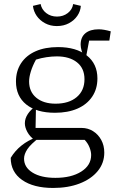

<svg xmlns="http://www.w3.org/2000/svg" viewBox="-20 -724 568 950"><path d="M243 206Q146 206 89.5 166.5Q33 127 33 57Q54 22 86.5 -4Q119 -30 161 -45H177Q132 -11 115.5 14Q99 39 99 61Q99 104 141 130Q183 156 254 156Q333 156 382 125Q431 94 431 43Q431 26 423 5.5Q415 -15 399 -32H150Q127 -49 115 -71.5Q103 -94 103 -114Q103 -138 118 -160.5Q133 -183 158 -199L156 -91H384Q415 -91 440.5 -75Q466 -59 481 -31.5Q496 -4 496 31Q496 83 463.5 122.5Q431 162 374 184Q317 206 243 206ZM252 -166Q161 -166 110 -207Q59 -248 59 -321Q59 -373 84.5 -411.5Q110 -450 156.5 -470.5Q203 -491 267 -491Q357 -491 409.5 -449.5Q462 -408 462 -336Q462 -284 436 -245.5Q410 -207 363 -186.5Q316 -166 252 -166ZM255 -211Q321 -211 359.5 -243.5Q398 -276 398 -332Q398 -386 361 -415.5Q324 -445 261 -445Q237 -445 210 -441Q183 -437 158 -429Q141 -398 132.5 -370Q124 -342 124 -321Q124 -270 159.5 -240.5Q195 -211 255 -211ZM398 -438Q389 -455 384 -472.5Q379 -490 379 -503Q379 -540 402.5 -559.5Q426 -579 468 -579Q481 -579 495.5 -576.5Q510 -574 528 -569L521 -523H421L405 -438ZM261 -595Q229 -595 203 -609Q177 -623 161.5 -645.5Q146 -668 143 -695L181 -704Q186 -677 208.5 -659.5Q231 -642 262 -642Q293 -642 315.5 -659.5Q338 -677 342 -704L380 -695Q378 -668 362.5 -645.5Q347 -623 321 -609Q295 -595 261 -595Z"/></svg>

Font: Piazzolla 24pt Light
Style: Regular
Weight: 300
Designer: Juan Pablo del Peral
Foundry: Huerta Tipografica
Version: Version 2.005